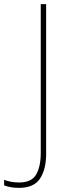

<svg xmlns="http://www.w3.org/2000/svg" viewBox="-99 -734 334 928"><path d="M-7 174Q-31 174 -48.5 170.5Q-66 167 -79 162V135Q-65 141 -46 144.5Q-27 148 -7 148Q54 148 76 109Q98 70 98 5V-714H124V10Q124 84 94.5 129Q65 174 -7 174Z"/></svg>

Font: Noto Sans Myanmar SemiCondensed Thin
Style: Regular
Weight: 100
Width: 4
Designer: Monotype Design Team
Foundry: Monotype Imaging Inc.
Version: Version 2.107; ttfautohint (v1.8.4.7-5d5b)